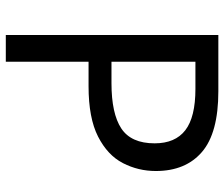

<svg xmlns="http://www.w3.org/2000/svg" viewBox="-74 -680 754 645"><g transform="rotate(90 302.5 -357.0)"><path d="M286 -714Q426 -714 490 -659Q554 -604 554 -504Q554 -445 527.5 -393.5Q501 -342 438.5 -310Q376 -278 269 -278H187V0H97V-714ZM278 -637H187V-355H259Q361 -355 411 -388Q461 -421 461 -500Q461 -569 417 -603Q373 -637 278 -637Z"/></g></svg>

Font: Noto Sans Ethiopic
Style: Regular
Weight: 400
Designer: Monotype Design Team
Foundry: Monotype Imaging Inc.
Version: Version 2.102; ttfautohint (v1.8.4.7-5d5b)